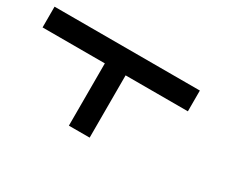

<svg xmlns="http://www.w3.org/2000/svg" viewBox="-74 -601 947 801"><g transform="rotate(30 400.0 -200.0)"><path d="M700 -400H0V-300H300V0H400V-300H700Z"/></g></svg>

Font: Broadcast
Style: Regular
Weight: 400
Designer: Mıchael Chrıstophersson
Foundry: Aeriform
Version: Version 1.000;PS 001.000;hotconv 1.0.88;makeotf.lib2.5.64775